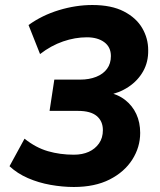

<svg xmlns="http://www.w3.org/2000/svg" viewBox="-20 -736 640 767"><path d="M275 11Q230 11 182 2.5Q134 -6 91.5 -24.5Q49 -43 18 -72L78 -182Q123 -146 171.5 -132Q220 -118 275 -118Q309 -118 334.5 -129.5Q360 -141 375.5 -163Q391 -185 391 -216Q391 -252 366.5 -272.5Q342 -293 292 -293H178L197 -418H301Q336 -418 364 -429Q392 -440 407.5 -461Q423 -482 423 -512Q423 -548 396.5 -567.5Q370 -587 327 -587Q280 -587 232 -570.5Q184 -554 140 -520L94 -636Q148 -675 215.5 -695.5Q283 -716 349 -716Q425 -716 474.5 -690.5Q524 -665 548 -624Q572 -583 572 -536Q573 -489 552 -451.5Q531 -414 493.5 -389Q456 -364 407 -355V-368Q450 -360 479.5 -337Q509 -314 524.5 -280.5Q540 -247 540 -205Q540 -148 508.5 -98.5Q477 -49 418 -19Q359 11 275 11Z"/></svg>

Font: Nunito Sans 12pt ExtraLight ExtraBold
Style: Italic
Weight: 800
Italic angle: -9°
Version: Version 3.101;gftools[0.9.27]